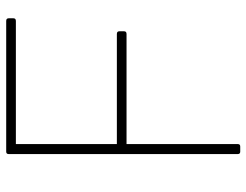

<svg xmlns="http://www.w3.org/2000/svg" viewBox="-110 -692 814 635"><g transform="rotate(-90 297.5 -374.0)"><path d="M131 13H114Q106 13 106 5V-753Q106 -761 114 -761H546Q555 -761 555 -753V-737Q555 -729 546 -729H139V-395H503Q512 -395 512 -387V-371Q512 -363 503 -363H139V5Q139 13 131 13Z"/></g></svg>

Font: LINE Seed JP_TTF Thin
Style: Regular
Weight: 250
Designer: LY Corporation & Fontrix & Fontworks
Version: Version 1.008